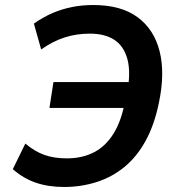

<svg xmlns="http://www.w3.org/2000/svg" viewBox="-20 -735 707 765"><path d="M235 10Q173 10 123 -7Q73 -24 31 -61L81 -163Q119 -131 157.5 -117.5Q196 -104 246 -104Q308 -104 355 -128.5Q402 -153 433.5 -204.5Q465 -256 479 -337L512 -305H177L193 -408H533L486 -362Q502 -445 488 -498Q474 -551 436 -576Q398 -601 338 -601Q285 -601 238 -586Q191 -571 144 -538L115 -641Q154 -668 190.5 -683.5Q227 -699 267 -707Q307 -715 352 -715Q462 -715 528 -666.5Q594 -618 616 -530.5Q638 -443 613 -325Q595 -237 560 -173.5Q525 -110 475.5 -69.5Q426 -29 364.5 -9.5Q303 10 235 10Z"/></svg>

Font: Nunito Sans 7pt SemiCondensed
Style: Bold Italic
Weight: 700
Width: 4
Italic angle: -9°
Designer: Vernon Adams
Foundry: Vernon Adams
Version: Version 3.101;gftools[0.9.27]